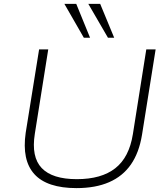

<svg xmlns="http://www.w3.org/2000/svg" viewBox="-20 -959 854 987"><path d="M373 8Q298 8 243.5 -10Q189 -28 156.5 -64Q124 -100 113 -153Q102 -206 112 -276L181 -705H228L159 -271Q140 -152 194.5 -95Q249 -38 375 -38Q501 -38 572.5 -94Q644 -150 663 -269L732 -705H780L710 -266Q695 -174 653 -113.5Q611 -53 541 -22.5Q471 8 373 8ZM535 -765 434 -939H495L567 -765ZM411 -765 311 -939H372L443 -765Z"/></svg>

Font: Nunito Sans 10pt SemiExpanded ExtraLight
Style: Italic
Weight: 250
Width: 6
Italic angle: -9°
Designer: Vernon Adams
Foundry: Vernon Adams
Version: Version 3.101;gftools[0.9.27]